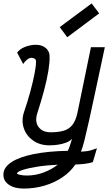

<svg xmlns="http://www.w3.org/2000/svg" viewBox="-23 -893 643 1119"><path d="M115 206Q61 206 28.5 183.5Q-4 161 -3 124Q-3 83 43 52.5Q89 22 173.5 5Q258 -12 372 -14Q377 -23 381.5 -36Q386 -49 390 -62Q394 -75 397 -84Q384 -70 361.5 -61.5Q339 -53 313.5 -49.5Q288 -46 265 -46Q210 -46 170.5 -73.5Q131 -101 116 -145Q101 -189 116 -237Q138 -301 153.5 -358.5Q169 -416 178 -461.5Q187 -507 187 -535Q187 -545 179.5 -550.5Q172 -556 161 -556Q149 -556 136 -546.5Q123 -537 112 -520L77 -586Q91 -607 122.5 -619.5Q154 -632 186 -632Q222 -632 244.5 -612.5Q267 -593 266 -562Q267 -531 259 -481Q251 -431 234.5 -368.5Q218 -306 194 -232Q179 -183 202 -152.5Q225 -122 272 -122Q316 -122 347.5 -131Q379 -140 398.5 -164.5Q418 -189 428 -234L507 -618H588Q557 -473 534.5 -367.5Q512 -262 496 -190Q480 -118 469 -74.5Q458 -31 449 -9Q469 -10 483 -12Q497 -14 510.5 -18Q524 -22 542 -29L518 52Q496 59 468.5 62Q441 65 416 66Q387 109 340.5 140.5Q294 172 236 189Q178 206 115 206ZM134 130Q183 130 230.5 112.5Q278 95 313 67Q247 70 194 78.5Q141 87 109 97.5Q77 108 76 118Q76 122 93.5 126Q111 130 134 130ZM369 -676 325 -735 511 -873 555 -815Z"/></svg>

Font: Victor Mono Thin Medium
Style: Italic
Weight: 500
Italic angle: -12°
Monospace: yes
Version: Version 1.561;gftools[0.9.30]